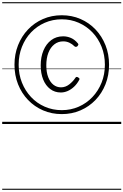

<svg xmlns="http://www.w3.org/2000/svg" viewBox="-20 -1130 1125 1750"><path d="M543 -90Q451 -90 372.5 -124Q294 -158 235.5 -219Q177 -280 144.5 -362Q112 -444 112 -540Q112 -636 144.5 -718Q177 -800 235.5 -861.5Q294 -923 372.5 -957Q451 -991 543 -991Q635 -991 713.5 -957Q792 -923 850.5 -861.5Q909 -800 941.5 -718Q974 -636 974 -540Q974 -444 941.5 -362Q909 -280 850.5 -219Q792 -158 713.5 -124Q635 -90 543 -90ZM543 -126Q626 -126 697.5 -157.5Q769 -189 822.5 -245.5Q876 -302 906 -377Q936 -452 936 -540Q936 -628 906 -703.5Q876 -779 822.5 -835Q769 -891 697.5 -922.5Q626 -954 543 -954Q460 -954 388 -922.5Q316 -891 263 -835Q210 -779 180 -703.5Q150 -628 150 -540Q150 -452 180 -377Q210 -302 263 -245.5Q316 -189 388 -157.5Q460 -126 543 -126ZM534 -287Q479 -287 437.5 -318.5Q396 -350 373.5 -405.5Q351 -461 351 -534Q351 -610 376 -670Q401 -730 447 -764.5Q493 -799 556 -799Q592 -799 627 -784Q662 -769 691 -733Q696 -726 693.5 -720.5Q691 -715 686 -709Q679 -703 672 -703Q665 -703 660 -707Q639 -728 613 -740.5Q587 -753 556 -753Q510 -753 475 -725.5Q440 -698 421 -649Q402 -600 402 -534Q402 -471 419.5 -426Q437 -381 467 -357.5Q497 -334 536 -334Q577 -334 611.5 -361Q646 -388 668 -422Q673 -429 679.5 -429Q686 -429 694 -423Q702 -419 704 -413.5Q706 -408 702 -402Q683 -366 655.5 -340Q628 -314 597 -300.5Q566 -287 534 -287ZM0 590H1085V600H0ZM0 -20H1085V0H0ZM0 -505H1085V-500H0ZM0 -1110H1085V-1100H0Z"/></svg>

Font: Playwrite FR Moderne Guides
Style: Regular
Weight: 400
Designer: Veronika Burian, José Scaglione
Foundry: TypeTogether
Version: Version 1.003